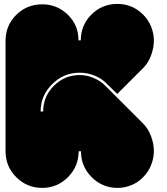

<svg xmlns="http://www.w3.org/2000/svg" viewBox="-20 -962 836 962"><path d="M698.2 -75.2Q671.9 -47.9 637.7 -34.2Q604.5 -20.5 569.3 -20.5Q493.2 -20.5 439.5 -74.2Q385.7 -127.9 385.7 -204.1Q381.8 -204.1 374 -204.1Q374 -127.9 320.3 -74.2Q266.6 -20.5 191.4 -20.5Q115.2 -20.5 61.5 -74.2Q7.8 -127.9 7.8 -204.1Q7.8 -388.7 7.8 -757.8Q7.8 -834 61.5 -887.7Q115.2 -940.4 191.4 -940.4Q266.6 -940.4 320.3 -887.7Q374 -835 373 -759.8Q377 -759.8 384.8 -759.8Q384.8 -835.9 438.5 -889.6Q492.2 -942.4 568.4 -942.4Q603.5 -942.4 636.7 -929.7Q669.9 -916 697.3 -888.7Q723.6 -862.3 737.3 -828.1Q751 -793.9 751 -758.8Q751 -723.6 737.3 -685.5Q723.6 -647.5 697.3 -621.1Q653.3 -577.1 567.4 -491.2Q549.8 -507.8 515.6 -542Q490.2 -568.4 454.1 -583Q418.9 -597.7 378.9 -597.7Q297.9 -597.7 241.2 -540Q183.6 -483.4 183.6 -403.3Q188.5 -403.3 196.3 -403.3Q196.3 -478.5 250 -532.2Q303.7 -585.9 378.9 -585.9Q416 -585.9 449.2 -571.3Q482.4 -557.6 506.8 -533.2Q570.3 -469.7 697.3 -342.8Q723.6 -315.4 737.3 -278.3Q751 -240.2 751 -205.1Q751 -169.9 737.3 -135.7Q724.6 -102.5 698.2 -75.2Z"/></svg>

Font: Superfatty
Style: Fat
Weight: 400
Version: Version 1.0